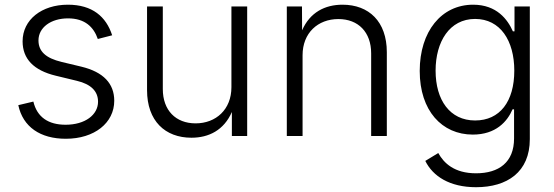

<svg xmlns="http://www.w3.org/2000/svg" viewBox="-20 -573 2336 809"><path d="M257.3 11.7C377.9 11.7 461.4 -55.2 461.4 -148.4C461.4 -220.7 416 -269.5 323.2 -292L239.7 -312C172.4 -328.1 142.1 -356.9 142.1 -402.8C142.1 -457 194.3 -495.6 266.6 -495.6C338.4 -495.6 375 -458.5 392.1 -408.7L452.6 -424.3C427.2 -502.9 369.1 -553.2 266.1 -553.2C155.8 -553.2 75.2 -490.2 75.2 -398.9C75.2 -325.2 121.6 -276.4 215.3 -253.9L304.2 -232.4C363.3 -218.3 393.1 -188.5 393.1 -144.5C393.1 -89.4 338.9 -47.4 256.3 -47.4C184.1 -47.4 136.2 -79.1 120.6 -145L57.1 -129.9C76.7 -38.1 149.9 11.7 257.3 11.7Z M786.6 7.3C859.9 7.3 923.3 -24.4 957 -101.1V0H1021.5V-545.9H955.1V-205.6C955.1 -111.8 890.1 -53.2 804.2 -53.2C720.2 -53.2 666 -108.4 666 -197.8V-545.9H599.6V-192.9C599.6 -63.5 675.8 7.3 786.6 7.3Z M1254.9 -340.3C1254.9 -434.1 1319.3 -492.7 1405.8 -492.7C1489.7 -492.7 1543.9 -437.5 1543.9 -348.1V0H1609.9V-353C1609.9 -482.4 1534.2 -553.2 1423.3 -553.2C1349.1 -553.2 1286.1 -521 1252.9 -445.3L1252.4 -545.9H1188.5V0H1254.9Z M1985.8 215.8C2116.7 215.8 2212.4 152.3 2212.4 13.2V-545.9H2147.9V-440.9H2141.1C2119.1 -490.7 2073.2 -553.2 1973.6 -553.2C1839.8 -553.2 1748.5 -440.4 1748.5 -273.9C1748.5 -106.4 1842.3 -5.9 1972.2 -5.9C2069.3 -5.9 2117.7 -61 2139.6 -112.3H2146V10.3C2146 110.8 2082 157.2 1985.8 157.2C1894.5 157.2 1850.1 114.3 1826.7 71.8L1772 105C1803.7 169.4 1874.5 215.8 1985.8 215.8ZM1981.9 -65.4C1875.5 -65.4 1815.4 -151.4 1815.4 -275.4C1815.4 -397 1874 -493.2 1981.9 -493.2C2087.9 -493.2 2147 -401.9 2147 -275.4C2147 -145 2085.9 -65.4 1981.9 -65.4Z"/></svg>

Font: Raveo Light
Style: Regular
Weight: 300
Designer: Jakub Foglar, Rasmus Andersson (Inter)
Foundry: Jakubfoglar.com
Version: Version 1.100;Glyphs 3.2.3 (3260)